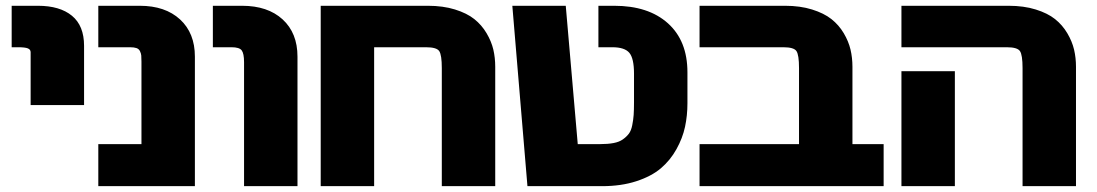

<svg xmlns="http://www.w3.org/2000/svg" viewBox="-20 -636 3761 658"><path d="M268.1 -479V-275.9H85V-457Q85 -466.3 75.4 -470.2Q65.9 -474.1 42 -474.1H20V-616.2H109.9Q185.1 -616.2 226.6 -582Q268.1 -547.9 268.1 -479Z M647.9 -441.9V2H316.9V-142.1H464.8V-424.8Q464.8 -439 464.1 -446Q463.4 -453.1 459.7 -460.7Q456.1 -468.3 447.8 -471.2Q439.5 -474.1 425.8 -474.1H316.9V-616.2H459Q546.4 -616.2 597.2 -569.3Q647.9 -522.5 647.9 -441.9Z M999.5 -441.9V2H816.4V-422.9Q816.4 -452.6 808.3 -463.4Q800.3 -474.1 773.4 -474.1H709.5V-616.2H809.6Q897.5 -616.2 948.5 -569.6Q999.5 -522.9 999.5 -441.9Z M1079.1 -616.2H1446.3Q1498.5 -616.2 1539.3 -603.5Q1580.1 -590.8 1605.5 -570.6Q1630.9 -550.3 1647.5 -522.2Q1664.1 -494.1 1670.7 -466.1Q1677.2 -438 1677.2 -407.2V2H1494.1V-402.8Q1494.1 -447.3 1485.4 -460.7Q1476.6 -474.1 1439.9 -474.1H1262.2V2H1079.1Z M2335.9 -388.2V-282.2Q2335.9 -239.7 2327.6 -201.2Q2319.3 -162.6 2298.3 -124.8Q2277.3 -86.9 2244.9 -59.3Q2212.4 -31.7 2160.6 -14.9Q2108.9 2 2043 2H1787.6L1735.8 -616.2H1918.9L1960 -142.1H2036.6Q2063.5 -142.1 2082.8 -145.8Q2102.1 -149.4 2114.7 -158.4Q2127.4 -167.5 2135.3 -178Q2143.1 -188.5 2146.7 -206.8Q2150.4 -225.1 2151.6 -242.2Q2152.8 -259.3 2152.8 -286.1V-383.8Q2152.8 -436 2136.7 -455.1Q2120.6 -474.1 2078.6 -474.1H2030.8V-616.2H2085Q2202.1 -616.2 2269 -556.2Q2335.9 -496.1 2335.9 -388.2Z M3008.3 -142.1V2H2377.4V-142.1H2718.3V-402.8Q2718.3 -447.8 2709.5 -460.9Q2700.7 -474.1 2664.6 -474.1H2377.4V-616.2H2670.4Q2722.2 -616.2 2762.9 -603.5Q2803.7 -590.8 2829.3 -570.6Q2855 -550.3 2871.6 -522.2Q2888.2 -494.1 2894.8 -466.1Q2901.4 -438 2901.4 -407.2V-142.1Z M3667.5 -407.2V2H3484.4V-402.8Q3484.4 -447.3 3475.6 -460.7Q3466.8 -474.1 3430.2 -474.1H3069.3V-616.2H3436.5Q3488.8 -616.2 3529.5 -603.5Q3570.3 -590.8 3595.7 -570.6Q3621.1 -550.3 3637.7 -522.2Q3654.3 -494.1 3660.9 -466.1Q3667.5 -438 3667.5 -407.2ZM3069.3 -392.1H3252.4V2H3069.3Z"/></svg>

Font: LT Superior Black
Style: Regular
Weight: 900
Designer: Daniel Lyons
Foundry: LyonsType
Version: Version 2.005